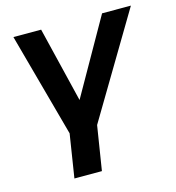

<svg xmlns="http://www.w3.org/2000/svg" viewBox="-101 -576 773 843"><g transform="rotate(-15 285.0 -154.5)"><path d="M134 180 165 -17 36 -489H162L254 -110H224L439 -489H570L291 -21L259 180Z"/></g></svg>

Font: Nunito Sans 12pt ExtraLight
Style: Italic
Weight: 200
Italic angle: -9°
Designer: Vernon Adams
Foundry: Vernon Adams
Version: Version 3.101;gftools[0.9.27]